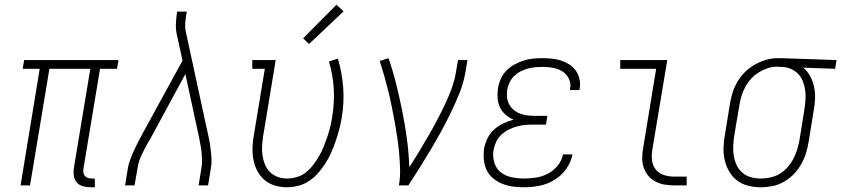

<svg xmlns="http://www.w3.org/2000/svg" viewBox="-20 -784 3558 812"><path d="M362 8Q346 8 330.5 3.5Q315 -1 305 -12Q295 -23 292.5 -39Q290 -55 292 -71L362 -493H189L107 0H67L148 -493H76L82 -530H481L475 -493H403L333 -71Q331 -63 332.5 -54.5Q334 -46 339 -40Q344 -34 352 -31.5Q360 -29 368 -29H381V8Z M509 0 521 -74Q524 -91 530.5 -108.5Q537 -126 544.5 -143Q552 -160 560.5 -176.5Q569 -193 578 -210L752 -528L727 -641Q723 -662 724 -684Q725 -706 728 -728L729 -735H770L769 -728Q765 -708 763.5 -688Q762 -668 766 -649L861 -210Q865 -193 867.5 -176.5Q870 -160 872 -143Q874 -126 874.5 -108.5Q875 -91 872 -74L860 0H820L832 -74Q835 -90 834.5 -106.5Q834 -123 832.5 -139Q831 -155 828 -170.5Q825 -186 822 -202L764 -471L613 -192Q612 -190 610.5 -188Q609 -186 608 -184V-183Q608 -183 608 -183Q608 -183 608 -183H607Q607 -183 607 -183Q607 -183 607 -183Q592 -156 579 -129Q566 -102 562 -74L549 0Z M1193 8Q1167 8 1142 0.5Q1117 -7 1098 -23.5Q1079 -40 1067.5 -62.5Q1056 -85 1051.5 -110Q1047 -135 1048 -162Q1049 -189 1054 -215L1100 -493H1047V-530H1146L1093 -209Q1090 -189 1088.5 -168Q1087 -147 1090 -127Q1093 -107 1100.5 -88.5Q1108 -70 1121.5 -56.5Q1135 -43 1154 -36Q1173 -29 1194 -29Q1215 -29 1236.5 -35.5Q1258 -42 1275.5 -56.5Q1293 -71 1306.5 -89Q1320 -107 1331 -126.5Q1342 -146 1350 -166.5Q1358 -187 1365 -207.5Q1372 -228 1377 -249Q1382 -270 1385 -291Q1395 -351 1391.5 -409.5Q1388 -468 1371 -524L1409 -536Q1427 -475 1431.5 -412.5Q1436 -350 1425 -285Q1421 -260 1414.5 -236Q1408 -212 1400 -188.5Q1392 -165 1382 -141.5Q1372 -118 1358 -96Q1344 -74 1327 -54Q1310 -34 1288.5 -19.5Q1267 -5 1242 1.5Q1217 8 1193 8ZM1287 -598 1262 -622 1403 -764 1433 -736Z M1667 0Q1673 -34 1672 -68.5Q1671 -103 1668 -136.5Q1665 -170 1660 -203.5Q1655 -237 1649 -270Q1643 -303 1636.5 -335Q1630 -367 1622 -399.5Q1614 -432 1605 -463.5Q1596 -495 1586 -526L1623 -538Q1642 -483 1656 -426.5Q1670 -370 1681.5 -312.5Q1693 -255 1701 -196Q1709 -137 1711 -77Q1732 -109 1751.5 -141.5Q1771 -174 1790 -206.5Q1809 -239 1826.5 -272Q1844 -305 1860 -338.5Q1876 -372 1889 -407Q1902 -442 1908 -477L1917 -530H1957L1948 -477Q1941 -435 1924.5 -393.5Q1908 -352 1888.5 -311.5Q1869 -271 1847.5 -231.5Q1826 -192 1803 -153.5Q1780 -115 1756 -76.5Q1732 -38 1707 0Z M2197 8Q2173 8 2149.5 5Q2126 2 2105 -6.5Q2084 -15 2066.5 -29Q2049 -43 2039 -63Q2029 -83 2026.5 -106.5Q2024 -130 2027 -154Q2031 -176 2041 -197.5Q2051 -219 2068.5 -235Q2086 -251 2107.5 -261.5Q2129 -272 2152 -278Q2133 -286 2118 -299Q2103 -312 2094.5 -330Q2086 -348 2084.5 -368.5Q2083 -389 2086 -410Q2089 -430 2097.5 -449.5Q2106 -469 2121 -484.5Q2136 -500 2154.5 -510.5Q2173 -521 2193 -527.5Q2213 -534 2233 -536Q2253 -538 2273 -538Q2294 -538 2314 -536Q2334 -534 2352.5 -528Q2371 -522 2387.5 -511.5Q2404 -501 2415 -485.5Q2426 -470 2430.5 -450.5Q2435 -431 2432 -411Q2431 -409 2431 -407Q2431 -405 2430 -403H2390Q2391 -405 2391 -406Q2391 -407 2391 -409Q2394 -424 2390.5 -438Q2387 -452 2378.5 -463.5Q2370 -475 2358 -482.5Q2346 -490 2332 -494Q2318 -498 2303 -499.5Q2288 -501 2273 -501Q2258 -501 2242 -499.5Q2226 -498 2210.5 -493.5Q2195 -489 2180.5 -481.5Q2166 -474 2154 -462Q2142 -450 2135 -435Q2128 -420 2125 -405Q2123 -388 2124.5 -372Q2126 -356 2133.5 -342.5Q2141 -329 2153 -319Q2165 -309 2179.5 -303.5Q2194 -298 2210 -296Q2226 -294 2242 -294H2295L2289 -257H2236Q2219 -257 2201 -255.5Q2183 -254 2165.5 -249Q2148 -244 2131 -235.5Q2114 -227 2100 -214Q2086 -201 2078 -183.5Q2070 -166 2067 -149Q2063 -122 2070.5 -96.5Q2078 -71 2097.5 -55.5Q2117 -40 2143.5 -34.5Q2170 -29 2197 -29Q2222 -29 2247.5 -33Q2273 -37 2297 -49.5Q2321 -62 2338.5 -83.5Q2356 -105 2361 -131H2401Q2395 -98 2374.5 -69.5Q2354 -41 2324.5 -23Q2295 -5 2262 1.5Q2229 8 2197 8Z M2831 0Q2810 0 2789.5 -3.5Q2769 -7 2751.5 -16.5Q2734 -26 2721.5 -41Q2709 -56 2702.5 -75Q2696 -94 2696 -115.5Q2696 -137 2700 -158L2755 -493H2603V-530H2802L2739 -152Q2735 -129 2737.5 -106.5Q2740 -84 2753 -67.5Q2766 -51 2787.5 -44Q2809 -37 2831 -37H2884V0Z M3197 8Q3170 8 3144 1.5Q3118 -5 3097.5 -20.5Q3077 -36 3064 -58.5Q3051 -81 3045 -107Q3039 -133 3040 -160.5Q3041 -188 3046 -215L3067 -345Q3071 -370 3078.5 -393.5Q3086 -417 3099.5 -439.5Q3113 -462 3132 -480.5Q3151 -499 3173.5 -511.5Q3196 -524 3220.5 -531Q3245 -538 3269 -538Q3272 -538 3275.5 -538Q3279 -538 3283 -538L3518 -530L3512 -493L3377 -498Q3395 -483 3406.5 -461.5Q3418 -440 3423 -416Q3428 -392 3427 -366Q3426 -340 3421 -315L3400 -185Q3396 -160 3388.5 -136Q3381 -112 3368 -89Q3355 -66 3336.5 -47Q3318 -28 3295 -15Q3272 -2 3247 3Q3222 8 3197 8ZM3198 -29Q3218 -29 3238.5 -33.5Q3259 -38 3277.5 -49Q3296 -60 3310.5 -76.5Q3325 -93 3335 -112Q3345 -131 3351 -150.5Q3357 -170 3361 -191L3382 -321Q3385 -341 3386.5 -361.5Q3388 -382 3385.5 -401Q3383 -420 3376 -438.5Q3369 -457 3356.5 -470.5Q3344 -484 3326 -492Q3308 -500 3288 -501H3277Q3274 -501 3271.5 -501.5Q3269 -502 3266 -502Q3246 -502 3226.5 -495.5Q3207 -489 3189 -478Q3171 -467 3156.5 -451Q3142 -435 3132 -416.5Q3122 -398 3116 -378.5Q3110 -359 3107 -339L3085 -209Q3082 -188 3081 -166Q3080 -144 3083.5 -123.5Q3087 -103 3096 -84.5Q3105 -66 3120.5 -53Q3136 -40 3156 -34.5Q3176 -29 3198 -29Z"/></svg>

Font: Iosevka Curly Slab XLtObl
Style: Regular
Weight: 200
Italic angle: -9°
Monospace: yes
Designer: Belleve Invis
Foundry: Belleve Invis
Version: Version 11.1.0; ttfautohint (v1.8.3)